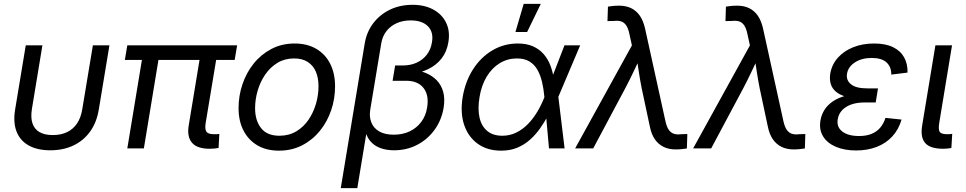

<svg xmlns="http://www.w3.org/2000/svg" viewBox="-20 -762 4961 986"><path d="M238.3 9.8Q171.4 9.8 127.2 -15.1Q83 -40 64.9 -86.7Q46.9 -133.3 57.6 -199.2L112.3 -529.3H197.8L144 -203.1Q136.7 -158.7 146.7 -128.7Q156.7 -98.6 183.1 -83.5Q209.5 -68.4 251 -68.4Q293 -68.4 324.5 -83.5Q356 -98.6 376 -128.7Q396 -158.7 402.8 -203.1L457 -529.3H542L487.3 -199.2Q476.6 -133.8 443.1 -86.9Q409.7 -40 357.4 -15.1Q305.2 9.8 238.3 9.8Z M1057.1 2Q992.7 2 966.1 -28.8Q939.5 -59.6 949.2 -118.2L1013.2 -505.9H1098.6L1036.6 -132.8Q1030.8 -100.1 1039.6 -86.4Q1048.3 -72.8 1078.1 -72.8Q1088.4 -72.8 1094.2 -73Q1100.1 -73.2 1106.4 -74.2L1102.5 -2Q1093.3 -0.5 1081.8 0.7Q1070.3 2 1057.1 2ZM633.8 0 717.3 -505.9H802.2L718.8 0ZM621.1 -454.1 633.8 -529.3H1197.8L1185.1 -454.1Z M1412.6 11.7Q1348.1 11.7 1301.8 -15.6Q1255.4 -43 1230.2 -92Q1205.1 -141.1 1205.1 -207Q1205.1 -270 1225.1 -329.3Q1245.1 -388.7 1283 -435.8Q1320.8 -482.9 1374 -510.7Q1427.2 -538.6 1493.2 -538.6Q1557.6 -538.6 1604.2 -511.2Q1650.9 -483.9 1675.8 -434.3Q1700.7 -384.8 1700.7 -318.8Q1700.7 -254.9 1680.7 -195.8Q1660.6 -136.7 1622.6 -89.8Q1584.5 -43 1531.2 -15.6Q1478 11.7 1412.6 11.7ZM1414.6 -64.9Q1463.9 -64.9 1501.5 -87.4Q1539.1 -109.9 1564.5 -147.2Q1589.8 -184.6 1602.8 -229.5Q1615.7 -274.4 1615.7 -318.8Q1615.7 -361.8 1602.1 -393.8Q1588.4 -425.8 1560.5 -443.8Q1532.7 -461.9 1490.7 -461.9Q1442.4 -461.9 1405.3 -439.5Q1368.2 -417 1342.5 -379.9Q1316.9 -342.8 1303.5 -297.4Q1290 -252 1290 -206.1Q1290 -143.1 1320.8 -104Q1351.6 -64.9 1414.6 -64.9Z M1730 204.1 1853 -539.1Q1862.8 -597.7 1896.5 -642.3Q1930.2 -687 1982.2 -712.2Q2034.2 -737.3 2098.6 -737.3Q2160.6 -737.3 2205.3 -712.9Q2250 -688.5 2271 -645.3Q2292 -602.1 2282.7 -545.9Q2274.9 -496.6 2247.6 -461.7Q2220.2 -426.8 2178.2 -406.7Q2136.2 -386.7 2084 -380.4L2088.4 -405.8Q2130.4 -401.9 2164.8 -387.9Q2199.2 -374 2222.7 -349.9Q2246.1 -325.7 2255.9 -290.8Q2265.6 -255.9 2258.3 -209Q2247.6 -145 2211.9 -95.7Q2176.3 -46.4 2122.6 -18.3Q2068.8 9.8 2003.4 9.8Q1963.9 9.8 1931.9 -2.2Q1899.9 -14.2 1879.4 -39.8Q1858.9 -65.4 1852.5 -107.9L1867.7 -115.2L1814.9 204.1ZM2002 -70.3Q2047.4 -70.3 2083.3 -87.2Q2119.1 -104 2142.8 -135.3Q2166.5 -166.5 2173.3 -209Q2184.1 -272.9 2155 -310.1Q2126 -347.2 2065.9 -347.2H1996.1L2009.3 -425.8H2048.8Q2088.4 -425.8 2119.9 -440.2Q2151.4 -454.6 2171.9 -481.2Q2192.4 -507.8 2198.2 -544.4Q2207.5 -596.7 2177.7 -627Q2147.9 -657.2 2088.9 -657.2Q2048.8 -657.2 2016.8 -642.8Q1984.9 -628.4 1964.6 -602.3Q1944.3 -576.2 1938 -540L1881.3 -198.2Q1875.5 -162.1 1887 -133.1Q1898.4 -104 1927.2 -87.2Q1956.1 -70.3 2002 -70.3Z M2553.7 11.7Q2482.4 11.7 2433.3 -23.7Q2384.3 -59.1 2363.5 -121.1Q2342.8 -183.1 2356 -263.2Q2369.6 -344.2 2409.4 -406.2Q2449.2 -468.3 2508.5 -503.4Q2567.9 -538.6 2639.2 -538.6Q2684.1 -538.6 2716.8 -524.2Q2749.5 -509.8 2771.5 -484.6Q2793.5 -459.5 2805.9 -427.2Q2818.4 -395 2823.7 -359.4H2854.5L2847.2 -266.1L2879.4 0H2799.3L2775.4 -266.1Q2772 -305.2 2763.7 -340.6Q2755.4 -376 2740 -403.3Q2724.6 -430.7 2699 -446.3Q2673.3 -461.9 2634.8 -461.9Q2586.4 -461.9 2546.4 -437.5Q2506.3 -413.1 2479.2 -368.2Q2452.1 -323.2 2442.4 -262.2Q2432.6 -202.1 2442.6 -158Q2452.6 -113.8 2482.2 -89.4Q2511.7 -64.9 2559.6 -64.9Q2598.1 -64.9 2631.1 -81.1Q2664.1 -97.2 2691.2 -125Q2718.3 -152.8 2739.5 -188.5Q2760.7 -224.1 2775.9 -263.2L2878.9 -529.3H2959.5L2846.7 -263.2L2823.2 -170.4H2794.9Q2776.9 -135.7 2753.9 -103.3Q2731 -70.8 2701.9 -44.7Q2672.9 -18.6 2636.2 -3.4Q2599.6 11.7 2553.7 11.7ZM2627 -597.7 2669.4 -742.2H2757.3L2687 -597.7Z M2933.6 0 3225.1 -528.8 3212.4 -586.9Q3206.5 -615.7 3196 -631.3Q3185.5 -647 3169.9 -652.1Q3154.3 -657.2 3131.8 -654.3L3099.6 -653.8L3102.1 -728Q3112.8 -730 3127.9 -731.4Q3143.1 -732.9 3159.7 -732.9Q3194.8 -732.9 3221.4 -720Q3248 -707 3265.9 -681.2Q3283.7 -655.3 3292.5 -616.2L3397 -141.1Q3403.3 -111.8 3413.8 -96.2Q3424.3 -80.6 3440.2 -75.2Q3456.1 -69.8 3477.5 -72.8L3509.8 -73.7L3507.3 0.5Q3496.6 2 3481.7 3.7Q3466.8 5.4 3449.7 5.4Q3414.6 5.4 3387.7 -7.8Q3360.8 -21 3343 -46.6Q3325.2 -72.3 3317.4 -111.3L3275.4 -308.6Q3266.6 -352.5 3260.3 -395Q3253.9 -437.5 3247.6 -479H3273.9Q3253.9 -437.5 3233.9 -394.8Q3213.9 -352.1 3190.9 -308.6L3026.4 0Z M3539.6 0 3831.1 -528.8 3818.4 -586.9Q3812.5 -615.7 3802 -631.3Q3791.5 -647 3775.9 -652.1Q3760.3 -657.2 3737.8 -654.3L3705.6 -653.8L3708 -728Q3718.8 -730 3733.9 -731.4Q3749 -732.9 3765.6 -732.9Q3800.8 -732.9 3827.4 -720Q3854 -707 3871.8 -681.2Q3889.6 -655.3 3898.4 -616.2L4002.9 -141.1Q4009.3 -111.8 4019.8 -96.2Q4030.3 -80.6 4046.1 -75.2Q4062 -69.8 4083.5 -72.8L4115.7 -73.7L4113.3 0.5Q4102.5 2 4087.6 3.7Q4072.8 5.4 4055.7 5.4Q4020.5 5.4 3993.7 -7.8Q3966.8 -21 3949 -46.6Q3931.2 -72.3 3923.3 -111.3L3881.3 -308.6Q3872.6 -352.5 3866.2 -395Q3859.9 -437.5 3853.5 -479H3879.9Q3859.9 -437.5 3839.8 -394.8Q3819.8 -352.1 3796.9 -308.6L3632.3 0Z M4376.5 10.7Q4316.4 10.7 4272.5 -8.1Q4228.5 -26.9 4207 -61.5Q4185.5 -96.2 4193.4 -143.6Q4198.2 -172.9 4214.1 -198Q4230 -223.1 4257.8 -241.9Q4285.6 -260.7 4326.2 -271.2Q4366.7 -281.7 4420.9 -281.7H4484.4L4477.1 -235.8H4418Q4381.3 -235.8 4352.1 -225.6Q4322.8 -215.3 4304.7 -196Q4286.6 -176.8 4282.2 -149.9Q4275.4 -110.4 4305.2 -86.9Q4335 -63.5 4391.6 -63.5Q4429.2 -63.5 4455.8 -74.5Q4482.4 -85.4 4500 -106Q4517.6 -126.5 4527.3 -156.7L4609.9 -147.9Q4594.7 -96.2 4561.8 -60.8Q4528.8 -25.4 4481.4 -7.3Q4434.1 10.7 4376.5 10.7ZM4420.4 -253.9Q4367.7 -253.9 4331.3 -263.4Q4294.9 -272.9 4273.9 -290.3Q4252.9 -307.6 4246.1 -331.5Q4239.3 -355.5 4243.7 -384.3Q4252 -431.2 4283 -465.8Q4314 -500.5 4361.8 -519.5Q4409.7 -538.6 4468.8 -538.6Q4527.3 -538.6 4565.7 -520Q4604 -501.5 4622.8 -468Q4641.6 -434.6 4640.6 -389.2L4557.1 -378.9Q4557.6 -418.5 4532.7 -441.4Q4507.8 -464.4 4456.5 -464.4Q4405.3 -464.4 4370.1 -441.4Q4335 -418.5 4329.6 -382.3Q4324.7 -350.1 4350.3 -329.1Q4376 -308.1 4434.1 -308.1H4488.8L4480 -253.9Z M4823.7 2Q4756.8 2 4731.2 -27.6Q4705.6 -57.1 4715.8 -118.2L4783.7 -529.3H4869.1L4803.7 -132.8Q4797.9 -98.1 4805.4 -85.4Q4813 -72.8 4843.3 -72.8Q4851.6 -72.8 4858.4 -73.2Q4865.2 -73.7 4870.1 -74.7L4865.7 -2Q4857.9 -0.5 4846.9 0.7Q4835.9 2 4823.7 2Z"/></svg>

Font: Inter 24pt
Style: Italic
Weight: 400
Italic angle: -9.3988°
Designer: Rasmus Andersson
Foundry: rsms
Version: Version 4.001;git-66647c0bb